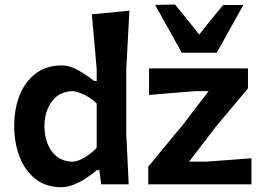

<svg xmlns="http://www.w3.org/2000/svg" viewBox="-20 -792 1132 825"><path d="M245 12.5Q176 12.5 130.8 -24.2Q85.5 -61 63.2 -120.8Q41 -180.5 41 -250Q41 -324 64.5 -383Q88 -442 134 -476.5Q180 -511 246.5 -511Q278 -511 314.8 -490.8Q351.5 -470.5 384.5 -444H395.5V-493.5Q390.5 -555 385.2 -613.2Q380 -671.5 374.5 -730.5L536 -746Q533 -687 529.5 -624.2Q526 -561.5 522.5 -493.5V-217Q525.5 -155 528 -104.8Q530.5 -54.5 533 0H415L406.5 -61.5H397Q355.5 -26.5 315.8 -7Q276 12.5 245 12.5ZM291 -97Q316 -98.5 345 -116.2Q374 -134 395.5 -157V-347.5Q370 -372 341.5 -385.2Q313 -398.5 292 -400.5Q232 -398 201.5 -354.5Q171 -311 171 -249Q171 -209.5 184 -175.5Q197 -141.5 223.5 -120Q250 -98.5 291 -97ZM617 0V-76Q656 -123.5 693.2 -168.2Q730.5 -213 763.5 -253L876.5 -400.5H821.5Q784.5 -397.5 727.8 -393Q671 -388.5 620.5 -384V-498H1045.5V-412Q1017 -378 979.2 -333Q941.5 -288 907.5 -247.5L792.5 -97.5H866.5Q903.5 -100.5 958.2 -104.2Q1013 -108 1060.5 -112V0ZM761 -565.5Q732.5 -616 704.2 -667.5Q676 -719 646.5 -771L732 -772.5Q758 -741 784.5 -708.5Q811 -676 836 -643.5Q861 -675.5 887 -707.5Q913 -739.5 939 -770.5H1025.5Q996.5 -718.5 968.2 -667.5Q940 -616.5 911.5 -565.5Z"/></svg>

Font: Commissioner Loud SemiBold
Style: Regular
Weight: 600
Designer: Kostas Bartsokas
Foundry: Kostas Bartsokas
Version: Version 1.000; ttfautohint (v1.8.3)